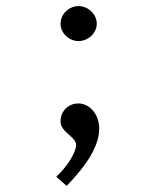

<svg xmlns="http://www.w3.org/2000/svg" viewBox="-20 -443 540 631"><path d="M238 -308C270 -308 298 -334 298 -365C298 -397 269 -423 238 -423C207 -423 179 -397 179 -365C179 -334 207 -308 238 -308ZM199 168C270 95 306 33 306 -20C306 -69 273 -103 238 -103C203 -103 179 -77 179 -44C179 -8 230 6 230 33C230 58 202 103 165 138Z"/></svg>

Font: Inconsolata
Style: Regular
Weight: 400
Monospace: yes
Designer: Raph Levien, Cyreal, Brenton Simpson
Foundry: Raph Levien, Cyreal, Google
Version: Version 3.100